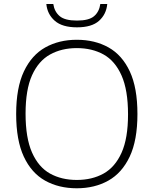

<svg xmlns="http://www.w3.org/2000/svg" viewBox="-20 -952 784 980"><path d="M372 9Q280 9 210.2 -30Q140.5 -69 101.5 -152.5Q62.5 -236 62.5 -370Q62.5 -504 102 -587.5Q141.5 -671 211.2 -710Q281 -749 372 -749Q464 -749 533.8 -710Q603.5 -671 642.5 -587.5Q681.5 -504 681.5 -370Q681.5 -236 642 -152.5Q602.5 -69 532.8 -30Q463 9 372 9ZM372 -33.5Q450 -33.5 508.8 -66.2Q567.5 -99 600.5 -172.5Q633.5 -246 633.5 -368Q633.5 -492 600.5 -566.5Q567.5 -641 508.8 -673.8Q450 -706.5 372 -706.5Q294.5 -706.5 235.5 -673.8Q176.5 -641 143.5 -567.8Q110.5 -494.5 110.5 -372Q110.5 -248 143.5 -173.5Q176.5 -99 235.2 -66.2Q294 -33.5 372 -33.5ZM373 -812.5Q297.5 -812.5 259.5 -846Q221.5 -879.5 216.5 -931.5H252Q258 -892 284.8 -869.5Q311.5 -847 373 -847Q434 -847 460.2 -869.5Q486.5 -892 492 -931.5H527.5Q522.5 -879 485.5 -845.8Q448.5 -812.5 373 -812.5Z"/></svg>

Font: Encode Sans SmExp XLt
Style: Regular
Weight: 200
Width: 6
Designer: Multiple Designers
Foundry: Impallari Type
Version: Version 3.002; ttfautohint (v1.8.3) -l 8 -r 50 -G 200 -x 14 